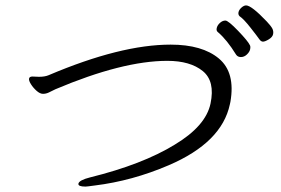

<svg xmlns="http://www.w3.org/2000/svg" viewBox="-20 -764 1040 710"><path d="M100 -481 124 -480Q146 -480 160 -486Q426 -599 611 -599Q728 -599 789.5 -547.5Q851 -496 832 -387L830 -378Q800 -237 604 -153Q469 -95 330 -78Q301 -74 296 -74Q268 -74 270 -85Q273 -98 313 -108Q507 -156 626 -229Q741 -298 758.5 -381Q776 -464 729.5 -501.5Q683 -539 599 -539Q433 -539 185 -434Q171 -427 160.5 -422Q150 -417 139 -417Q128 -417 115.5 -428Q103 -439 94.5 -452.5Q86 -466 87.5 -473.5Q89 -481 100 -481ZM853 -562Q819 -617 786 -645Q779 -650 781.5 -660.5Q784 -671 793.5 -679.5Q803 -688 813.5 -688Q824 -688 860.5 -650Q897 -612 904 -597Q907 -592 905 -582Q903 -572 893 -562.5Q883 -553 871 -553Q859 -553 853 -562ZM890 -744Q910 -744 967 -684Q982 -668 987 -658.5Q992 -649 990 -638Q988 -627 974 -618.5Q960 -610 952.5 -610Q945 -610 938.5 -619.5Q932 -629 906.5 -661.5Q881 -694 866 -704Q860 -710 862 -719Q864 -728 873 -736Q882 -744 890 -744Z"/></svg>

Font: LXGW Bright GB
Style: Italic
Weight: 400
Italic angle: -12°
Designer: Christian Thalmann (Catharsis Fonts)
Foundry: LXGW / Christian Thalmann (Catharsis Fonts) / Fontworks Inc.
Version: Version 5.510